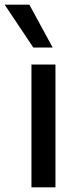

<svg xmlns="http://www.w3.org/2000/svg" viewBox="-56 -804 337 824"><path d="M79 -527H182V0H79ZM-36 -784H70L170 -600H87Z"/></svg>

Font: Lopes Sans Medium
Style: Regular
Weight: 500
Designer: Gabriel Lam, Diego Maldonado
Foundry: TypeRant, Foresti Design
Version: Version 4.000